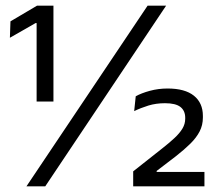

<svg xmlns="http://www.w3.org/2000/svg" viewBox="-20 -659 766 679"><path d="M169 -300H109.5V-577.5H106L15 -525.5L17 -583.5L111 -639H169ZM140 0H73.5L502 -639H567.5ZM703 0H451V-53L553.5 -134Q579 -154 597 -170.8Q615 -187.5 625 -204Q635 -220.5 635 -239V-242.5Q635 -267.5 618 -280.8Q601 -294 563.5 -294Q532 -294 505 -285.8Q478 -277.5 454.5 -266L460 -318.5Q479.5 -329.5 509.8 -337.8Q540 -346 572.5 -346Q634 -346 665.8 -320.5Q697.5 -295 697.5 -249V-243.5Q697.5 -216.5 686 -194.2Q674.5 -172 653.2 -151Q632 -130 602 -106.5L534 -54.5V-41L507 -51H703Z"/></svg>

Font: Anek Malayalam
Style: Regular
Weight: 400
Version: Version 1.003